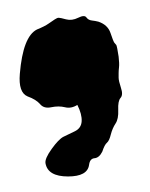

<svg xmlns="http://www.w3.org/2000/svg" viewBox="-20 -119 188 241"><path d="M119.1 49.8Q117.2 57.6 114.3 60.1Q111.3 62.5 108.4 71.3Q104.5 79.1 98.6 79.6Q92.8 80.1 91.8 87.9Q89.8 102.5 65.4 102.5Q40 102.5 37.1 85.9Q36.1 80.1 44.9 67.9Q53.7 55.7 59.6 52.7Q65.4 49.8 73.7 45.9Q82 42 82.5 33.2Q83 24.4 77.1 12.7Q69.3 17.6 61.5 15.6Q53.7 13.7 44.4 15.6Q35.2 17.6 30.3 11.7Q25.4 5.9 14.6 2Q2.9 -2.9 4.9 -26.4Q8.8 -73.2 26.4 -82Q36.1 -85.9 41 -89.4Q45.9 -92.8 48.8 -94.7Q51.8 -96.7 53.7 -96.7Q55.7 -96.7 63 -94.7Q70.3 -92.8 78.1 -96.7Q85.9 -100.6 88.4 -97.2Q90.8 -93.8 95.2 -93.3Q99.6 -92.8 103.5 -91.8Q115.2 -87.9 118.7 -77.6Q122.1 -67.4 123.5 -65.4Q125 -63.5 126 -62.5Q127 -60.5 128.9 -47.9Q129.9 -39.1 129.4 -34.7Q128.9 -30.3 128.9 -27.3V-21.5Q128.9 -17.6 131.8 -8.8Q134.8 0 131.3 3.9Q127.9 7.8 128.4 19Q128.9 30.3 125 36.1Q121.1 42 119.1 49.8Z"/></svg>

Font: Creepster
Style: Regular
Weight: 400
Designer: Font Diner, Inc
Foundry: Font Diner, Inc
Version: Version 1.002